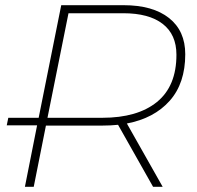

<svg xmlns="http://www.w3.org/2000/svg" viewBox="-20 -720 758 740"><path d="M76 0 123 -237H6L12 -266H129L216 -700H456Q569 -700 631.5 -650.5Q694 -601 694 -511Q694 -399 634 -331.5Q574 -264 469 -244L607 0H570L435 -239Q406 -236 375 -236H157L110 0ZM330 -266H374Q510 -266 585 -327Q660 -388 660 -509Q660 -587 607 -628Q554 -669 455 -669H244L163 -266Z"/></svg>

Font: Montserrat ExtraLight
Style: Italic
Weight: 200
Italic angle: -11.3°
Designer: Julieta Ulanovsky
Foundry: Julieta Ulanovsky
Version: Version 9.000; ttfautohint (v1.8.4.7-5d5b)